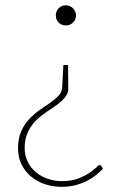

<svg xmlns="http://www.w3.org/2000/svg" viewBox="-20 -521 452 724"><path d="M368.5 115Q356 128 340.2 140.5Q324.5 153 305 162.5Q285.5 172 262.5 177.8Q239.5 183.5 212.5 183.5Q180 183.5 150.2 173.8Q120.5 164 97.8 145.2Q75 126.5 61.5 99.5Q48 72.5 48 38.5Q48 1 60 -26Q72 -53 90.5 -72.5Q109 -92 130.2 -106.5Q151.5 -121 170 -134Q188.5 -147 201 -160.2Q213.5 -173.5 214.5 -191.5L219 -276H236.5L237.5 -189.5Q238 -174.5 231 -162.5Q224 -150.5 212.5 -140Q201 -129.5 186.2 -119.8Q171.5 -110 156 -99.2Q140.5 -88.5 125.5 -75.8Q110.5 -63 99 -46.8Q87.5 -30.5 80.2 -10Q73 10.5 73 37Q73 66.5 84.8 89.8Q96.5 113 116 129Q135.5 145 161 153.5Q186.5 162 214 162Q248.5 162 273.8 152.5Q299 143 316.2 131.5Q333.5 120 343 110.5Q352.5 101 355 101Q359 101 362 105ZM190.5 -462.5Q190.5 -478.5 201.2 -489.8Q212 -501 228 -501Q244 -501 255.2 -489.8Q266.5 -478.5 266.5 -462.5Q266.5 -446.5 255.2 -435.8Q244 -425 228 -425Q212 -425 201.2 -435.8Q190.5 -446.5 190.5 -462.5Z"/></svg>

Font: Lato Thin
Style: Regular
Weight: 200
Designer: Lukasz Dziedzic
Foundry: tyPoland Lukasz Dziedzic
Version: Version 2.007; 2014-02-27